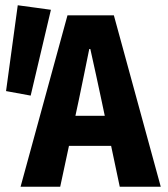

<svg xmlns="http://www.w3.org/2000/svg" viewBox="-20 -710 640 730"><path d="M58.2 0 236.6 -651.8H412.9L591.2 0H435.3L365.6 -330.1Q355.4 -379.4 345.5 -423.6Q335.7 -467.8 323.4 -523.8H319.4Q308 -467.8 299 -423.6Q290 -379.4 279.7 -330.1L208.9 0ZM192.4 -155.3V-269.8H454.9V-155.3ZM96.6 -346.5 3 -363.7 47.5 -690 173.6 -672.8Z"/></svg>

Font: Source Code Pro ExtraLight
Style: Regular
Weight: 200
Monospace: yes
Designer: Paul D. Hunt, Teo Tuominen
Foundry: Adobe
Version: Version 1.026;hotconv 1.1.0;makeotfexe 2.6.0